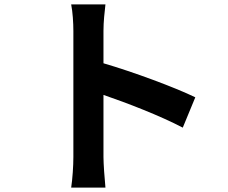

<svg xmlns="http://www.w3.org/2000/svg" viewBox="-20 -811 1040 874"><path d="M869 -368C777 -413 585 -484 451 -523V-670C451 -712 456 -756 460 -791H304C311 -756 314 -706 314 -670V-96C314 -56 310 4 304 43H460C456 3 451 -67 451 -96V-379C559 -342 709 -284 812 -230Z"/></svg>

Font: Noto Sans Mono CJK JP Bold
Style: Regular
Weight: 700
Designer: Ryoko NISHIZUKA (kana & ideographs); Paul D. Hunt (Latin, Greek & Cyrillic); Wenlong ZHANG (bopomofo); Sandoll Communica
Foundry: Adobe Systems Incorporated
Version: Version 1.004;PS 1.004;hotconv 1.0.82;makeotf.lib2.5.63406